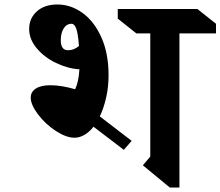

<svg xmlns="http://www.w3.org/2000/svg" viewBox="-20 -826 983 856"><path d="M425 -307 567 -198 532 -158 397 -261Q379 -238 357 -225Q335 -212 312 -212Q275 -212 228.5 -242.5Q182 -273 149.5 -316Q117 -359 117 -391Q117 -416 139.5 -431Q162 -446 205 -446Q254 -446 315 -428Q331 -462 334 -517Q283 -520 230.5 -545Q178 -570 144 -610.5Q110 -651 110 -697Q110 -744 144 -775Q178 -806 236 -806Q295 -806 347 -769Q399 -732 431.5 -660.5Q464 -589 464 -490Q464 -439 453.5 -392Q443 -345 425 -307ZM780 -677V10H737L617 -89L650 -128V-677H588L505 -743V-786H860L943 -720V-677ZM283 -602Q310 -602 332 -621Q328 -676 320 -698Q312 -720 299 -720Q277 -720 264 -699.5Q251 -679 251 -647Q251 -602 283 -602Z"/></svg>

Font: InknutAntiqua
Style: Medium
Weight: 500
Designer: Claus Eggers Srensen
Foundry: Claus Eggers Srensen
Version: Version 1.000; ttfautohint (v1.2) -l 7 -r 28 -G 50 -x 13 -D 